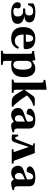

<svg xmlns="http://www.w3.org/2000/svg" viewBox="1517 -2299 1012 4086"><g transform="rotate(90 2023.0 -256.0)"><path d="M27.8 -123Q27.8 -140.6 32.5 -155.3Q37.1 -169.9 51.5 -181.4Q65.9 -192.9 88.9 -192.9Q118.2 -192.9 138.7 -179.4Q159.2 -166 159.2 -142.1Q159.2 -133.3 153.6 -108.2Q147.9 -83 147.9 -73.2Q147.9 -57.1 167.7 -45.7Q187.5 -34.2 227.1 -34.2Q273.9 -34.2 302.5 -56.4Q331.1 -78.6 331.1 -128.9Q331.1 -178.7 303.7 -209.5Q276.4 -240.2 225.1 -240.2H162.1V-286.1H221.2Q309.1 -286.1 309.1 -373Q309.1 -456.1 217.8 -456.1Q195.8 -456.1 178.5 -451.9Q161.1 -447.8 148.2 -439Q135.3 -430.2 126.5 -421.6Q117.7 -413.1 109.9 -397.9Q102.1 -382.8 98.1 -373.3Q94.2 -363.8 87.9 -346.2H51.8V-457Q86.9 -483.4 130.4 -492.7Q173.8 -502 241.2 -502Q286.1 -502 323.2 -495.8Q360.4 -489.7 391.4 -476.1Q422.4 -462.4 439.7 -437.7Q457 -413.1 457 -378.9Q457 -326.7 424.8 -300.5Q392.6 -274.4 321.8 -267.1V-265.1Q356 -261.7 385 -252.2Q414.1 -242.7 437.5 -226.1Q460.9 -209.5 474.4 -183.6Q487.8 -157.7 487.8 -125Q487.8 -51.3 425 -19.5Q362.3 12.2 241.2 12.2Q140.6 12.2 84.2 -25.9Q27.8 -64 27.8 -123Z M714.8 -299.8H838.9Q856.4 -299.8 863.3 -306.6Q870.1 -313.5 870.1 -333Q870.1 -353.5 867.4 -372.6Q864.7 -391.6 857.7 -411.6Q850.6 -431.6 835.4 -443.8Q820.3 -456.1 798.8 -456.1Q775.4 -456.1 758.3 -442.1Q741.2 -428.2 732.2 -404.5Q723.1 -380.9 719 -354.7Q714.8 -328.6 714.8 -299.8ZM556.2 -245.1Q556.2 -288.6 564.5 -325.9Q572.8 -363.3 591.3 -396Q609.9 -428.7 637.9 -451.9Q666 -475.1 708 -488.5Q750 -502 802.7 -502Q857.9 -502 899.9 -487.8Q941.9 -473.6 965.3 -452.6Q988.8 -431.6 1003.2 -402.3Q1017.6 -373 1022.2 -347.4Q1026.9 -321.8 1026.9 -293.9Q1026.9 -270.5 1014.2 -261.2Q1001.5 -252 973.1 -252H714.8Q714.8 -210.9 721.9 -178.2Q729 -145.5 744.1 -119.4Q759.3 -93.3 785.9 -79.1Q812.5 -64.9 849.1 -64.9Q936.5 -64.9 982.9 -153.8L1019 -133.8Q962.4 12.2 800.8 12.2Q746.6 12.2 704.1 -1.7Q661.6 -15.6 634.3 -39.1Q606.9 -62.5 588.9 -95.9Q570.8 -129.4 563.5 -166Q556.2 -202.6 556.2 -245.1Z M1275.4 -151.9Q1275.4 -121.1 1279.3 -101.1Q1292.5 -34.2 1358.4 -34.2Q1396 -34.2 1419.4 -59.6Q1442.9 -85 1452.6 -128.7Q1462.4 -172.4 1462.4 -236.8Q1462.4 -283.7 1456.3 -318.6Q1450.2 -353.5 1440.9 -373.3Q1431.6 -393.1 1417.7 -405Q1403.8 -417 1390.9 -420.9Q1377.9 -424.8 1362.3 -424.8Q1303.7 -424.8 1282.7 -365.2Q1275.4 -344.2 1275.4 -310.1ZM1059.6 191.9Q1103 189.5 1113.8 181.9Q1124.5 174.3 1124.5 143.1V-380.9Q1124.5 -409.7 1118.9 -420.2Q1113.3 -430.7 1100.6 -432.1L1065.4 -437V-473.1L1257.3 -502L1275.4 -433.1Q1320.3 -467.3 1356.7 -484.6Q1393.1 -502 1440.4 -502Q1476.6 -502 1508.5 -487.1Q1540.5 -472.2 1566.2 -443.1Q1591.8 -414.1 1606.7 -366.5Q1621.6 -318.8 1621.6 -258.8Q1621.6 -194.8 1607.7 -146.7Q1593.8 -98.6 1570.6 -68.6Q1547.4 -38.6 1512.2 -20.3Q1477.1 -2 1439.5 5.1Q1401.9 12.2 1354.5 12.2Q1306.2 12.2 1275.4 0V143.1Q1275.4 174.3 1289.1 181.9Q1302.7 189.5 1358.4 191.9V230H1059.6Z M1674.3 0V-38.1Q1717.8 -40.5 1728.5 -48.1Q1739.3 -55.7 1739.3 -86.9V-621.1Q1739.3 -649.4 1733.9 -659.9Q1728.5 -670.4 1715.3 -672.9L1680.2 -679.2V-714.8L1883.3 -742.2L1890.1 -735.8V-272H1892.1L1964.4 -374Q2014.6 -444.3 2026.4 -460Q2051.3 -490.2 2085.4 -490.2H2230.5V-458Q2171.9 -445.3 2124.5 -416.7Q2077.1 -388.2 2032.2 -345.2L2010.3 -323.2Q2097.7 -185.1 2186 -85.9Q2208.5 -60.1 2221.7 -49.1Q2234.9 -38.1 2250.5 -32.2V0H2160.2Q2104 0 2071 -12.7Q2038.1 -25.4 2012.2 -59.1Q1950.7 -141.1 1892.1 -253.9H1890.1V-86.9Q1890.1 -55.7 1900.9 -48.1Q1911.6 -40.5 1955.1 -38.1V0Z M2431.6 -149.9Q2431.6 -111.3 2453.4 -88.6Q2475.1 -65.9 2505.9 -65.9Q2530.3 -65.9 2548.3 -81.5Q2566.4 -97.2 2567.9 -133.8V-278.8Q2560.5 -275.4 2542.5 -267.6Q2524.4 -259.8 2508.1 -252.2Q2491.7 -244.6 2478 -236.8Q2454.6 -223.1 2443.1 -203.4Q2431.6 -183.6 2431.6 -149.9ZM2277.8 -132.8Q2277.8 -177.7 2302.2 -208Q2326.7 -238.3 2383.8 -257.8Q2393.1 -260.7 2423.1 -270.8Q2453.1 -280.8 2467.8 -285.9Q2482.4 -291 2505.1 -299.6Q2527.8 -308.1 2542.7 -315.2Q2557.6 -322.3 2567.9 -329.1V-381.8Q2567.9 -421.4 2551.3 -438.7Q2534.7 -456.1 2509.8 -456.1Q2484.9 -456.1 2462.9 -435.1Q2440.9 -414.1 2421.9 -356Q2408.7 -315.9 2380.9 -315.9Q2365.7 -315.9 2345.9 -321.8Q2326.2 -327.6 2308.6 -343Q2291 -358.4 2291 -378.9Q2291 -429.7 2356.2 -465.8Q2421.4 -502 2527.8 -502Q2564.5 -502 2593.8 -497.3Q2623 -492.7 2642.3 -485.4Q2661.6 -478 2675.5 -466.1Q2689.5 -454.1 2697 -443.1Q2704.6 -432.1 2708.7 -416.5Q2712.9 -400.9 2713.9 -389.2Q2714.8 -377.4 2714.8 -361.8V-130.9Q2714.8 -65.4 2746.6 -56.2Q2769 -48.8 2794.9 -50.8L2797.9 -18.1Q2768.6 -6.3 2727.1 2.9Q2685.5 12.2 2649.9 12.2Q2617.2 12.2 2600.6 -2.9Q2584 -18.1 2571.8 -45.9Q2570.8 -44.9 2554.2 -33.9Q2537.6 -22.9 2532.5 -20Q2527.3 -17.1 2511.7 -8.8Q2496.1 -0.5 2485.8 2.7Q2475.6 5.9 2459.7 9Q2443.8 12.2 2428.7 12.2Q2356.9 12.2 2317.4 -30Q2277.8 -72.3 2277.8 -132.8Z M2946.3 -101.1 3077.6 -440.9Q3079.6 -448.2 3065.4 -453.9Q3051.3 -459.5 3029.3 -460.9V-490.2H3133.3H3238.3L3390.6 -74.2Q3394 -65.9 3396.5 -60.5Q3398.9 -55.2 3403.3 -51.3Q3407.7 -47.4 3409.7 -45.7Q3411.6 -43.9 3418.9 -42.5Q3426.3 -41 3429.2 -40.5Q3432.1 -40 3443.8 -39.3Q3455.6 -38.6 3461.4 -38.1V0H3157.2V-38.1H3193.4Q3220.2 -38.1 3209.5 -67.9L3107.4 -360.8H3105.5Q3093.3 -324.2 3072.8 -258.3Q3052.2 -192.4 3035.4 -141.8Q3018.6 -91.3 3000.5 -43.9Q2982.4 2 2927.2 2Q2871.6 2 2844.2 -7.8V-136.2H2881.3Q2885.7 -95.2 2904.8 -78.6Q2923.3 -63 2939.5 -87.9Q2942.9 -93.3 2946.3 -101.1Z M3661.1 -149.9Q3661.1 -111.3 3682.9 -88.6Q3704.6 -65.9 3735.4 -65.9Q3759.8 -65.9 3777.8 -81.5Q3795.9 -97.2 3797.4 -133.8V-278.8Q3790 -275.4 3772 -267.6Q3753.9 -259.8 3737.5 -252.2Q3721.2 -244.6 3707.5 -236.8Q3684.1 -223.1 3672.6 -203.4Q3661.1 -183.6 3661.1 -149.9ZM3507.3 -132.8Q3507.3 -177.7 3531.7 -208Q3556.2 -238.3 3613.3 -257.8Q3622.6 -260.7 3652.6 -270.8Q3682.6 -280.8 3697.3 -285.9Q3711.9 -291 3734.6 -299.6Q3757.3 -308.1 3772.2 -315.2Q3787.1 -322.3 3797.4 -329.1V-381.8Q3797.4 -421.4 3780.8 -438.7Q3764.2 -456.1 3739.3 -456.1Q3714.4 -456.1 3692.4 -435.1Q3670.4 -414.1 3651.4 -356Q3638.2 -315.9 3610.4 -315.9Q3595.2 -315.9 3575.4 -321.8Q3555.7 -327.6 3538.1 -343Q3520.5 -358.4 3520.5 -378.9Q3520.5 -429.7 3585.7 -465.8Q3650.9 -502 3757.3 -502Q3793.9 -502 3823.2 -497.3Q3852.5 -492.7 3871.8 -485.4Q3891.1 -478 3905 -466.1Q3918.9 -454.1 3926.5 -443.1Q3934.1 -432.1 3938.2 -416.5Q3942.4 -400.9 3943.4 -389.2Q3944.3 -377.4 3944.3 -361.8V-130.9Q3944.3 -65.4 3976.1 -56.2Q3998.5 -48.8 4024.4 -50.8L4027.3 -18.1Q3998 -6.3 3956.5 2.9Q3915 12.2 3879.4 12.2Q3846.7 12.2 3830.1 -2.9Q3813.5 -18.1 3801.3 -45.9Q3800.3 -44.9 3783.7 -33.9Q3767.1 -22.9 3762 -20Q3756.8 -17.1 3741.2 -8.8Q3725.6 -0.5 3715.3 2.7Q3705.1 5.9 3689.2 9Q3673.3 12.2 3658.2 12.2Q3586.4 12.2 3546.9 -30Q3507.3 -72.3 3507.3 -132.8Z"/></g></svg>

Font: Linguistics Pro
Style: Bold
Weight: 700
Designer: Stefan Peev, Context Ltd
Foundry: Stefan Peev, Context Ltd
Version: Version 001.000